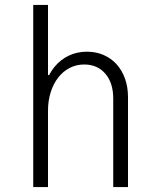

<svg xmlns="http://www.w3.org/2000/svg" viewBox="-20 -760 640 780"><path d="M115 0H175V-310Q175 -351 186 -385.5Q197 -420 216.5 -445Q236 -470 263 -484Q290 -498 322 -498Q376 -498 408 -460.5Q440 -423 440 -360V0H500V-365Q500 -406 488 -440Q476 -474 454 -498.5Q432 -523 401 -536.5Q370 -550 333 -550Q293 -550 259.5 -534Q226 -518 202 -489Q178 -460 164.5 -419.5Q151 -379 151 -330L183 -455H175V-740H115Z"/></svg>

Font: CommitMonoV142 ExtLt
Style: Regular
Weight: 200
Monospace: yes
Designer: Eigil Nikolajsen
Foundry: Eigil Nikolajsen
Version: Version 1.142